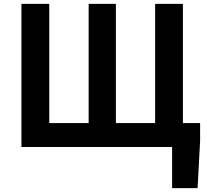

<svg xmlns="http://www.w3.org/2000/svg" viewBox="-20 -761 1074 994"><path d="M91 0H871V213H1003L1016 -32V-124H927V-741H783V-124H580V-741H439V-124H235V-741H91Z"/></svg>

Font: Noto Sans Mono CJK SC
Style: Bold
Weight: 700
Designer: Ryoko NISHIZUKA 西塚涼子 (kana, bopomofo & ideographs); Paul D. Hunt (Latin, Greek & Cyrillic); Sandoll Communications 산돌커뮤니
Foundry: Adobe
Version: Version 2.004;hotconv 1.0.118;makeotfexe 2.5.65603